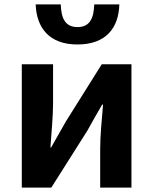

<svg xmlns="http://www.w3.org/2000/svg" viewBox="-20 -852 696 872"><path d="M79 0H213L377 -259C395 -291 424 -344 444 -377H448C442 -307 435 -233 435 -176V0H577V-560H442L279 -300C261 -268 231 -216 212 -182H209C214 -252 221 -327 221 -383V-560H79ZM332 -650C462 -650 519 -726 522 -832H408C406 -769 388 -729 332 -729C276 -729 258 -769 256 -832H142C146 -726 203 -650 332 -650Z"/></svg>

Font: Source Han Sans KR
Style: Bold
Weight: 700
Designer: Ryoko NISHIZUKA 西塚涼子 (kana, bopomofo & ideographs); Paul D. Hunt (Latin, Greek & Cyrillic); Sandoll Communications 산돌커뮤니
Foundry: Adobe
Version: Version 2.004;hotconv 1.0.118;makeotfexe 2.5.65603